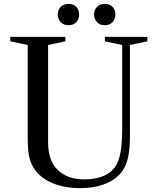

<svg xmlns="http://www.w3.org/2000/svg" viewBox="-20 -960 814 990"><path d="M228 -227V-728L317 -747V-770H33V-747L123 -728V-242C123 -200.7 126.2 -168 132.5 -144C138.8 -120 148.7 -99.3 162 -82C184 -52.7 215 -30 255 -14C295 2 341 10 393 10C443.7 10 488 2.2 526 -13.5C564 -29.2 592.7 -51.3 612 -80C625.3 -99.3 635 -123.3 641 -152C647 -180.7 650 -216 650 -258V-728L740 -747V-770H521V-747L610 -728V-300C610 -246.7 607 -204 601 -172C595 -140 585.3 -115 572 -97C556.7 -76.3 535.5 -60.8 508.5 -50.5C481.5 -40.2 450 -35 414 -35C357.3 -35 312.2 -51 278.5 -83C244.8 -115 228 -163 228 -227ZM278 -885C278 -869.7 283 -856.7 293 -846C303 -835.3 316.3 -830 333 -830C350.3 -830 363.8 -835.3 373.5 -846C383.2 -856.7 388 -869.7 388 -885C388 -901 383.2 -914.2 373.5 -924.5C363.8 -934.8 350.3 -940 333 -940C316.3 -940 303 -934.8 293 -924.5C283 -914.2 278 -901 278 -885ZM465 -885C465 -869.7 470 -856.7 480 -846C490 -835.3 503.3 -830 520 -830C537.3 -830 550.8 -835.3 560.5 -846C570.2 -856.7 575 -869.7 575 -885C575 -901 570.2 -914.2 560.5 -924.5C550.8 -934.8 537.3 -940 520 -940C503.3 -940 490 -934.8 480 -924.5C470 -914.2 465 -901 465 -885Z"/></svg>

Font: Libre Caslon Text
Style: Regular
Weight: 400
Designer: Pablo Impallari, Rodrigo Fuenzalida
Foundry: Pablo Impallari, Rodrigo Fuenzalida
Version: Version 1.000; ttfautohint (v0.93) -l 8 -r 50 -G 200 -x 14 -